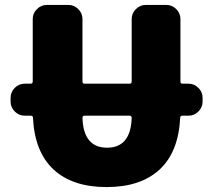

<svg xmlns="http://www.w3.org/2000/svg" viewBox="-20 -750 866 780"><path d="M515 -271Q515 -280 506 -280H324Q315 -280 315 -271Q319 -150 415 -150Q511 -150 515 -271ZM746 -410Q769 -410 786 -393Q803 -376 803 -353V-337Q803 -314 786 -297Q769 -280 746 -280H721Q712 -280 712 -271Q705 -132 628 -61Q551 10 413 10Q275 10 198 -61Q121 -132 114 -271Q114 -280 105 -280H80Q57 -280 40 -297Q23 -314 23 -337V-353Q23 -376 40 -393Q57 -410 80 -410H104Q113 -410 113 -419V-673Q113 -696 130 -713Q147 -730 170 -730H258Q281 -730 298 -713Q315 -696 315 -673V-419Q315 -410 323 -410H506Q515 -410 515 -419V-673Q515 -696 532 -713Q549 -730 572 -730H656Q679 -730 696 -713Q713 -696 713 -673V-419Q713 -410 722 -410Z"/></svg>

Font: Rounded Mplus 1c Black
Style: Regular
Weight: 900
Version: Version 1.059.20150529